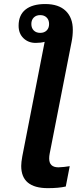

<svg xmlns="http://www.w3.org/2000/svg" viewBox="-20 -745 400 972"><path d="M74.2 -614.7Q74.2 -668.9 109.4 -696.8Q144.5 -724.6 209 -724.6Q276.9 -724.6 312.7 -689.9Q348.6 -655.3 348.6 -594.2Q348.6 -562.5 342.3 -532.2L231.4 33.2Q229 45.4 229 57.6Q229 102.1 275.9 102.1Q284.7 102.1 304.4 100.1Q324.2 98.1 333 96.2L313 199.2Q277.3 207.5 222.2 207.5Q154.8 207.5 121.1 179.4Q87.4 151.4 87.4 95.2Q87.4 76.7 92.8 46.9L206.1 -533.2Q186 -527.8 160.6 -527.8Q123.5 -527.8 98.9 -551.5Q74.2 -575.2 74.2 -614.7ZM183.6 -668.5Q163.1 -668.5 150.9 -656.2Q138.7 -644 138.7 -623.5Q138.7 -603 150.9 -590.8Q163.1 -578.6 183.6 -578.6Q204.1 -578.6 216.3 -590.8Q228.5 -603 228.5 -623.5Q228.5 -644 216.3 -656.2Q204.1 -668.5 183.6 -668.5Z"/></svg>

Font: Arimo
Style: Italic
Weight: 400
Italic angle: -12°
Designer: Steve Matteson
Foundry: Monotype Imaging Inc.
Version: Version 1.33